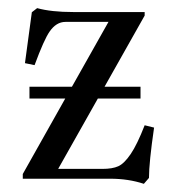

<svg xmlns="http://www.w3.org/2000/svg" viewBox="-20 -444 436 477"><path d="M53.2 -199.2V-228.5H158.7L249.5 -389.6H142.6Q119.6 -389.6 103 -365.2Q89.4 -345.7 65.9 -282.2L42 -287.1L59.1 -413.6L72.3 -423.8Q107.4 -414.1 161.6 -414.1H339.4V-405.3L239.7 -228.5H329.1V-199.2H223.1L124.5 -24.4H234.4Q259.3 -24.4 273.9 -31Q288.6 -37.6 304.7 -61.3Q320.8 -85 339.4 -132.8L362.8 -127Q350.1 -40 350.1 -2L337.4 12.7Q299.3 0 253.9 0H36.6V-11.7L142.1 -199.2Z"/></svg>

Font: Elstob 18pt
Style: Regular
Weight: 400
Designer: Peter S. Baker
Version: Version 1.015